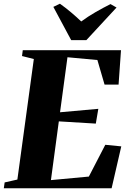

<svg xmlns="http://www.w3.org/2000/svg" viewBox="-38 -1013 688 1033"><path d="M-17.5 0 -13 -31.5 55.5 -47 144 -695.5 80.5 -711.5 84.5 -743H613L600 -558H524.5L486 -690L325 -705L285 -409L491 -427.5L477.5 -348L278.5 -360L236 -44L440 -63L528.5 -234L614.5 -225.5L562.5 0ZM345 -797 249 -976 284.5 -993Q316 -970.5 345 -946Q374 -921.5 399 -897.5Q435 -924 476.2 -947.8Q517.5 -971.5 556.5 -991L589 -972.5L426.5 -797Z"/></svg>

Font: Merriweather 96pt Black
Style: Italic
Weight: 900
Italic angle: -7.8°
Version: Version 2.101